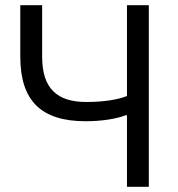

<svg xmlns="http://www.w3.org/2000/svg" viewBox="-20 -718 685 738"><path d="M468 0H552V-698H468V-349C434 -335 378 -326 312 -326C199 -326 142 -378 142 -500V-698H58V-500C58 -332 137 -252 309 -252C371 -252 427 -261 463 -275H468Z"/></svg>

Font: LVC Sans
Style: Regular
Weight: 400
Designer: Mike Abbink, Paul van der Laan, Pieter van Rosmalen
Foundry: Bold Monday
Version: Version 3.0